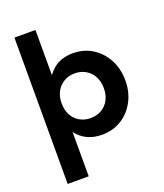

<svg xmlns="http://www.w3.org/2000/svg" viewBox="-167 -829 988 1159"><g transform="rotate(-20 327.5 -250.0)"><path d="M65 220V-720H200V-430Q216 -452 238 -470.5Q260 -489 291 -500Q322 -511 363 -511Q433 -511 487.5 -477Q542 -443 574 -383.5Q606 -324 606 -248Q606 -174 574 -114.5Q542 -55 487.5 -21.5Q433 12 363 12Q308 12 267 -8.5Q226 -29 200 -65V220ZM332 -106Q372 -106 403 -124Q434 -142 451 -174.5Q468 -207 468 -249Q468 -291 451 -323.5Q434 -356 403 -374.5Q372 -393 332 -393Q293 -393 262 -374.5Q231 -356 214 -324Q197 -292 197 -249Q197 -207 214 -174.5Q231 -142 262 -124Q293 -106 332 -106Z"/></g></svg>

Font: DM Sans 20pt
Style: Bold
Weight: 700
Version: Version 4.004;gftools[0.9.30]